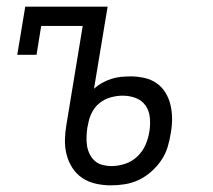

<svg xmlns="http://www.w3.org/2000/svg" viewBox="-20 -550 640 578"><path d="M314 8Q291 8 268.5 3Q246 -2 228 -14Q210 -26 198 -44.5Q186 -63 180.5 -84.5Q175 -106 175.5 -129Q176 -152 180 -175L229 -472H104L90 -385H32L56 -530H304L263 -283Q274 -293 287.5 -300.5Q301 -308 315 -312.5Q329 -317 343.5 -318.5Q358 -320 373 -320Q394 -320 414.5 -315.5Q435 -311 451.5 -299.5Q468 -288 478.5 -270.5Q489 -253 493.5 -233Q498 -213 498 -191.5Q498 -170 494 -149Q491 -128 484.5 -107Q478 -86 465.5 -67.5Q453 -49 435.5 -33.5Q418 -18 398 -8.5Q378 1 356.5 4.5Q335 8 314 8Q314 8 314 8Q314 8 314 8ZM315 -50Q336 -50 357 -57Q378 -64 394 -79.5Q410 -95 418.5 -115Q427 -135 430 -156Q433 -176 431 -196.5Q429 -217 418 -232.5Q407 -248 388.5 -255Q370 -262 349 -262Q332 -262 313.5 -257Q295 -252 280 -240Q265 -228 256.5 -211Q248 -194 245 -175L243 -166Q241 -152 240.5 -138Q240 -124 242 -111Q244 -98 250 -86Q256 -74 265.5 -65.5Q275 -57 288.5 -53.5Q302 -50 315 -50Z"/></svg>

Font: Iosevka Curly Slab LtEx
Style: Italic
Weight: 300
Width: 7
Italic angle: -9°
Monospace: yes
Designer: Belleve Invis
Foundry: Belleve Invis
Version: Version 11.1.0; ttfautohint (v1.8.3)